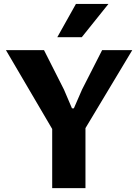

<svg xmlns="http://www.w3.org/2000/svg" viewBox="-20 -975 718 995"><path d="M422.9 -311V0H250.5V-306.6L10.7 -715.3H208L311.5 -510.7L353 -413.6H362.8L405.3 -511.2L509.3 -715.3H665.5ZM276.9 -782.2 373.5 -954.6H542L403.8 -782.2Z"/></svg>

Font: Proza Libre
Style: Bold
Weight: 700
Designer: Jasper de Waard
Foundry: Jasper de Waard
Version: Version 1.000; ttfautohint (v1.4.1.8-43bc)